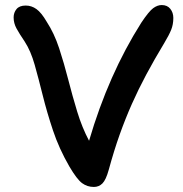

<svg xmlns="http://www.w3.org/2000/svg" viewBox="-20 -730 725 761"><path d="M352 11Q326 11 305.5 -4Q285 -19 255 -70Q214 -141 190 -213Q166 -285 149.5 -351.5Q133 -418 117.5 -473Q102 -528 78 -565Q57 -596 45.5 -617Q34 -638 34 -661Q34 -680 45.5 -694Q57 -708 82 -708Q105 -708 124.5 -694Q144 -680 165 -644Q195 -598 214.5 -538.5Q234 -479 250.5 -414.5Q267 -350 286 -287.5Q305 -225 333 -172Q410 -435 540 -640Q570 -685 587 -697.5Q604 -710 621 -710Q643 -710 655 -695Q667 -680 667 -659Q667 -633 658.5 -612Q650 -591 632 -561Q591 -493 559.5 -434Q528 -375 502.5 -317.5Q477 -260 454.5 -197Q432 -134 411 -57Q400 -17 386 -3Q372 11 352 11Z"/></svg>

Font: Shantell Sans Normal
Style: Regular
Weight: 500
Designer: Stephen Nixon, Anya Danilova, Shantell Martin
Foundry: Arrow Type
Version: Version 1.009;[a7da0bfa3]